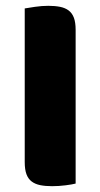

<svg xmlns="http://www.w3.org/2000/svg" viewBox="-20 -635 345 660"><path d="M240 -4Q229 -1 205.5 2Q182 5 159 5Q136 5 118.5 1.5Q101 -2 89 -11Q77 -20 71 -36Q65 -52 65 -78V-606Q76 -608 100 -611.5Q124 -615 146 -615Q169 -615 186.5 -611.5Q204 -608 216 -599Q228 -590 234 -574Q240 -558 240 -532Z"/></svg>

Font: Baloo
Style: Regular
Weight: 400
Designer: Sarang Kulkarni and Ek Type
Foundry: Ek Type
Version: Version 1.443;PS 1.000;hotconv 16.6.51;makeotf.lib2.5.65220;